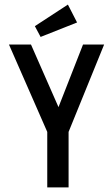

<svg xmlns="http://www.w3.org/2000/svg" viewBox="-20 -817 490 837"><path d="M186 0V-242L19 -623H115L235 -350L342 -623H434L279 -242V0ZM157 -656 132 -703 276 -797 316 -719Z"/></svg>

Font: Inconsolata SemiCondensed SemiBold
Style: Regular
Weight: 600
Width: 4
Monospace: yes
Designer: Raph Levien, Cyreal, Brenton Simpson
Foundry: Raph Levien, Cyreal, Google
Version: Version 3.001; ttfautohint (v1.8.2.53-6de2)